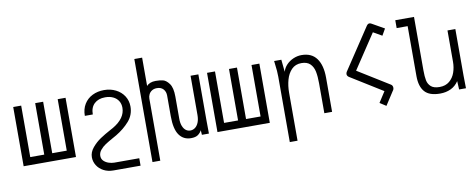

<svg xmlns="http://www.w3.org/2000/svg" viewBox="-78 -1170 4355 1756"><g transform="rotate(-10 2100.0 -292.5)"><path d="M542.5 0H56.5V-550H130.5V-72H260.5V-550H334.5V-72H469.5V-550H542.5Z M685 28Q685 -19 719.5 -60.5Q754 -102 797.5 -131Q841 -160 896 -189.5Q904 -193.5 921.5 -203.5Q1039 -272.5 1039 -370.5Q1039 -406.5 1021.8 -434Q1004.5 -461.5 973 -476.5Q941.5 -491.5 899.5 -491.5Q836 -491.5 798.8 -456.5Q761.5 -421.5 761.5 -356.5H687.5Q687.5 -419 715.5 -464.8Q743.5 -510.5 792 -534.5Q840.5 -558.5 900.5 -558.5Q960.5 -558.5 1009.2 -534Q1058 -509.5 1085.8 -466Q1113.5 -422.5 1113.5 -369Q1113.5 -291 1063 -233.2Q1012.5 -175.5 939 -131.5L904.5 -112Q861 -88 832.8 -69.5Q804.5 -51 783.8 -25.8Q763 -0.5 763 28.5Q763 57.5 782.2 76Q801.5 94.5 828.2 103Q855 111.5 878.5 111.5H1110.5V180.5H859.5Q807 180.5 767.5 159.2Q728 138 706.5 103Q685 68 685 28Z M1380.5 -492Q1353 -492 1334 -480Q1315 -468 1305.5 -449Q1296 -430 1296 -408.5V167H1223.5V-790H1296V-526.5Q1308 -541.5 1329.5 -550.2Q1351 -559 1380 -559Q1417.5 -559 1447.2 -552.2Q1477 -545.5 1505.2 -507.5Q1533.5 -469.5 1533.5 -386.5V-180.5Q1533.5 -141 1544.2 -113.2Q1555 -85.5 1573.5 -71.2Q1592 -57 1615.5 -57Q1639.5 -57 1659.5 -71.8Q1679.5 -86.5 1691.5 -115.5Q1703.5 -144.5 1703.5 -186.5V-550H1776V-119Q1776 -81 1777 -18V0H1712L1709 -43Q1696 -18 1673.5 -2.5Q1651 13 1610 13Q1539 13 1500 -42.5Q1461 -98 1461 -217.5V-408.5Q1461 -445 1439.8 -468.5Q1418.5 -492 1380.5 -492Z M2342.5 0H1856.5V-550H1930.5V-72H2060.5V-550H2134.5V-72H2269.5V-550H2342.5Z M2482.5 -523.5 2479.5 -550H2546.5L2558 -436Q2567.5 -471 2594.2 -499.2Q2621 -527.5 2658.5 -543.8Q2696 -560 2735 -560Q2828.5 -560 2874.8 -496.2Q2921 -432.5 2921 -318V0H2849V-277Q2849 -342.5 2839.8 -387.5Q2830.5 -432.5 2802.5 -460.2Q2774.5 -488 2721 -488Q2665.5 -488 2630.2 -452Q2595 -416 2579.5 -360Q2564 -304 2564 -241V205H2492V-402Q2492 -431.5 2489.8 -456.5Q2487.5 -481.5 2482.5 -523.5Z M3425.5 -103.5 3127.5 -288.5Q3110.5 -300 3110.5 -317Q3110.5 -327.5 3117 -338L3370.5 -720Q3382.5 -737.5 3397 -737.5Q3406.5 -737.5 3417 -731L3530 -667L3495 -606L3414.5 -652L3202.5 -332.5L3494.5 -151.5Q3503 -146.5 3507 -138.2Q3511 -130 3511 -120.5Q3511 -104 3500.5 -92L3420 32.5L3362 -5Z M3737.5 -188V-652H3635.5V-725H3809.5V-228Q3809.5 -171 3816.8 -135Q3824 -99 3850.2 -76Q3876.5 -53 3929.5 -53Q3985 -53 4021 -83Q4057 -113 4073.2 -160Q4089.5 -207 4089.5 -260V-550H4162.5V-119Q4162.5 -65.5 4164 -18L4164.5 0H4100.5L4096.5 -78Q4067.5 -34.5 4023.2 -13.8Q3979 7 3924 7Q3824.5 7 3781 -42.5Q3737.5 -92 3737.5 -188Z"/></g></svg>

Font: JuliaMono Light
Style: Regular
Weight: 300
Monospace: yes
Designer: cormullion
Foundry: corm
Version: Version 0.054; ttfautohint (v1.8.4)